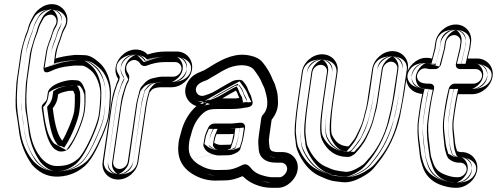

<svg xmlns="http://www.w3.org/2000/svg" viewBox="-20 -797 2353 909"><path d="M220 -460C245 -472 267 -480 317 -485C338 -488 344 -486 370 -486C375 -486 390 -481 410 -464C435 -444 458 -392 455 -343C453 -303 453 -294 447 -250C444 -233 435 -204 419 -166C390 -98 364 -57 348 -44C317 -18 289 -11 249 -11C224 -11 196 -22 171 -54C143 -90 129 -131 122 -175C112 -237 101 -292 106 -367C107 -383 108 -405 110 -421L128 -545C132 -570 144 -610 152 -629C162 -652 162 -668 177 -693C186 -708 187 -717 203 -724C235 -738 257 -708 244 -681C237 -669 231 -657 227 -642C218 -610 202 -581 197 -545L187 -482C187 -482 177 -440 220 -460ZM243 -520 247 -545C250 -566 259 -590 266 -608C271 -620 276 -642 282 -652L288 -663C316 -714 286 -759 254 -772C205 -791 156 -756 138 -722C128 -704 117 -683 113 -665C108 -643 103 -640 98 -622C93 -605 81 -566 78 -545L60 -421C59 -413 57 -404 57 -393C55 -356 51 -298 57 -265C63 -229 67 -198 72 -161C81 -109 100 -63 129 -21C129 -21 130 -20 130 -19C161 17 198 37 241 39C290 41 338 26 378 -8C409 -34 435 -82 465 -152C482 -192 493 -224 497 -250C500 -272 502 -289 503 -302C505 -341 508 -378 499 -412C490 -451 473 -482 446 -504C424 -523 403 -536 378 -536C349 -536 343 -539 318 -535C290 -532 266 -527 243 -520ZM308 -96C335 -131 374 -220 381 -269C385 -297 386 -328 384 -363C384 -365 384 -367 383 -369L377 -384C372 -397 362 -417 342 -417C337 -417 331 -418 325 -418C297 -419 255 -406 235 -393C225 -386 209 -376 206 -356L203 -334C202 -324 197 -317 188 -309C171 -295 179 -279 181 -263C191 -184 205 -129 230 -100C233 -96 237 -92 242 -89L253 -83C256 -81 260 -80 264 -80H275C287 -80 302 -88 308 -96ZM275 -131 274 -132C257 -152 241 -194 231 -276C231 -279 230 -282 230 -285C241 -298 250 -316 253 -334L255 -350C262 -355 271 -359 288 -363C313 -369 311 -367 327 -367C327 -366 328 -364 329 -362L334 -350C335 -319 334 -292 331 -269C326 -237 294 -161 275 -131ZM213 -484C239 -496 263 -504 314 -510C338 -513 347 -511 370 -511C387 -511 402 -504 426 -483C458 -457 484 -399 480 -342C478 -303 478 -291 472 -246C469 -224 459 -195 442 -156C412 -86 386 -44 364 -25C328 6 292 14 249 14C216 14 180 -1 151 -39C120 -79 104 -124 97 -171C87 -232 75 -290 81 -369C82 -384 82 -407 85 -425L103 -549C107 -578 119 -617 129 -639C137 -657 137 -675 155 -705C161 -716 169 -736 193 -747C224 -761 257 -747 268 -720C275 -705 274 -686 266 -670V-669C260 -657 254 -647 251 -635C241 -599 225 -572 221 -541ZM250 -497 213 -485 222 -549C226 -575 236 -600 243 -617C246 -626 251 -649 260 -665L266 -675C284 -709 267 -737 248 -747C247 -748 245 -749 244 -749C212 -762 175 -737 160 -710C150 -692 140 -672 137 -659C131 -634 126 -629 122 -615C117 -598 104 -557 102 -541L84 -417C83 -410 82 -401 82 -391C80 -353 77 -297 82 -270C89 -233 92 -203 97 -165C105 -117 122 -75 149 -35C177 -3 206 13 241 14C284 16 327 3 362 -27C387 -48 412 -92 442 -162C459 -201 469 -231 472 -253C475 -275 477 -292 478 -304C480 -344 482 -377 474 -406C465 -442 452 -467 430 -485C409 -503 393 -511 378 -511C346 -511 344 -513 321 -510C293 -507 271 -503 250 -497ZM288 -111C311 -141 350 -230 356 -272C360 -298 361 -326 359 -361L354 -376C350 -388 343 -392 342 -392H324C304 -393 262 -381 248 -372C237 -365 232 -359 231 -352L228 -330C226 -314 217 -301 204 -290C203 -289 203 -288 203 -288C203 -288 204 -282 206 -266C216 -187 231 -139 249 -117C252 -114 253 -111 254 -110L264 -105H275C276 -105 285 -109 288 -111ZM296 -117C318 -151 349 -226 355 -265C359 -290 361 -319 359 -351L358 -355L353 -370C351 -375 349 -378 347 -381L340 -392H327C314 -392 306 -393 282 -387C263 -383 251 -378 241 -371L232 -365L228 -338C226 -326 219 -310 211 -301L204 -293L205 -281C205 -278 207 -275 207 -272C217 -189 232 -142 255 -115L258 -112L284 -98ZM235 -496C253 -502 278 -507 307 -510C338 -514 353 -511 370 -511C409 -511 425 -496 447 -478C481 -451 503 -395 500 -342C498 -303 498 -293 492 -248C489 -228 479 -198 463 -160C433 -91 409 -50 386 -30C348 2 301 14 249 14C197 14 157 -9 130 -44C100 -83 84 -127 77 -173C67 -234 56 -291 61 -368C62 -383 63 -406 65 -423L83 -547C87 -575 99 -614 108 -635C117 -655 117 -673 134 -701C141 -712 144 -729 176 -743C191 -750 215 -755 238 -751C253 -748 264 -743 271 -738C296 -720 298 -697 287 -674C280 -661 275 -652 271 -638C261 -603 246 -576 241 -543ZM265 -499 191 -476 202 -547C205 -571 215 -596 222 -613C226 -624 230 -644 239 -660L245 -670C269 -714 235 -749 227 -752C226 -753 225 -752 225 -752C220 -751 193 -737 181 -715C171 -697 161 -676 157 -661C151 -637 148 -634 143 -618C138 -601 125 -561 122 -543L105 -419C104 -411 102 -402 102 -392C100 -355 97 -297 102 -268C109 -232 112 -201 117 -163C126 -113 143 -70 171 -30C200 4 227 13 243 14C272 15 305 8 340 -21C364 -42 392 -88 422 -158C439 -197 449 -229 452 -252C455 -274 457 -290 458 -303C460 -343 462 -378 454 -409C445 -446 429 -473 408 -490C393 -503 381 -510 377 -511C341 -511 345 -513 329 -511L328 -510H327C302 -507 283 -504 265 -499ZM271 -111C271 -112 270 -110 270 -111C251 -133 236 -185 226 -264C223 -285 222 -292 226 -295C239 -306 246 -319 248 -332L251 -354C253 -367 260 -370 269 -376C281 -384 316 -393 321 -393C325 -393 325 -392 327 -392C330 -388 331 -383 333 -379L338 -364L339 -362C341 -328 340 -298 336 -271C330 -229 295 -146 271 -111ZM318 -122 294 -86 237 -117 233 -121C210 -148 196 -191 186 -274C186 -277 185 -280 185 -283L184 -290L190 -296C198 -305 206 -321 208 -336L212 -360L221 -366C232 -373 249 -381 271 -386C294 -391 319 -392 329 -392L358 -391L369 -376C371 -373 371 -371 373 -367L378 -353L379 -351C381 -320 380 -291 376 -267C371 -231 340 -155 318 -122Z M839 -468C836 -450 819 -434 801 -434H748C734 -434 720 -430 705 -427C688 -424 673 -414 662 -401C653 -390 645 -385 640 -367L636 -350C632 -334 627 -319 624 -298L585 -31C582 -13 565 3 546 3C527 3 513 -13 516 -31L555 -298C560 -330 564 -339 569 -360L574 -377C577 -388 581 -398 587 -409C589 -412 590 -415 590 -418L592 -430C593 -439 587 -449 583 -455C573 -471 576 -492 593 -505C613 -520 634 -513 645 -494C651 -485 664 -482 674 -486C702 -497 729 -503 757 -503H810C828 -503 842 -486 839 -468ZM539 53C585 53 628 15 635 -31L674 -298C677 -319 680 -329 684 -344L688 -359C691 -363 693 -365 698 -371C707 -381 727 -383 740 -384H793C838 -384 882 -423 889 -468C896 -513 863 -553 818 -553H765C736 -553 709 -549 679 -539C667 -552 651 -560 632 -562C583 -567 540 -530 529 -486C523 -461 528 -442 540 -422C534 -410 530 -399 526 -385L520 -368C513 -346 510 -329 505 -298L466 -31C459 15 493 53 539 53ZM864 -464C860 -433 832 -409 801 -409H748C739 -409 726 -406 709 -403C699 -401 690 -394 681 -384C669 -370 667 -372 664 -361L660 -344C656 -328 652 -313 649 -294L610 -27C605 4 578 28 546 28C512 28 487 -2 492 -35L530 -302C535 -335 539 -348 544 -367H545L550 -384C554 -397 557 -407 565 -421C565 -421 566 -421 566 -422L567 -432C566 -434 564 -437 561 -442C544 -470 551 -505 578 -525C610 -549 646 -537 665 -509C695 -521 726 -528 757 -528H810C845 -528 869 -496 864 -464ZM539 28C572 28 606 -2 611 -35L649 -302C652 -324 656 -336 660 -350L665 -371L669 -375C672 -379 674 -382 679 -388C698 -410 727 -408 738 -409H739H793C825 -409 860 -439 865 -472C869 -501 851 -524 825 -528H818H765C739 -528 715 -524 687 -515L671 -510L660 -522C652 -531 642 -536 630 -537C595 -541 561 -514 553 -481C549 -463 552 -451 562 -435L569 -423L563 -410C557 -399 554 -391 550 -378L544 -361C537 -340 534 -325 530 -294L491 -27C487 2 505 24 531 28ZM884 -466C881 -447 868 -426 836 -415C827 -412 815 -409 801 -409H748C747 -409 739 -408 719 -404C717 -403 709 -398 702 -390C690 -376 689 -377 685 -363L680 -346C676 -330 672 -316 669 -296L630 -29C627 -8 608 28 546 28C478 28 469 -14 472 -33L510 -300C515 -333 519 -343 524 -364L530 -381C533 -393 538 -404 544 -416C544 -417 545 -419 545 -420L547 -432C547 -433 545 -440 540 -447C526 -470 528 -499 557 -520C563 -525 571 -529 582 -533C605 -541 635 -539 654 -531C665 -527 671 -521 676 -516C701 -523 729 -528 757 -528H810C829 -528 844 -523 854 -518C881 -504 887 -484 884 -466ZM539 28C542 28 585 10 591 -33L629 -300C632 -321 636 -334 640 -348L645 -366L647 -369C650 -373 653 -376 658 -382C664 -389 672 -394 681 -398C703 -407 726 -408 734 -409H737H793C796 -409 839 -428 845 -470C850 -505 822 -527 817 -528H765C745 -528 727 -525 702 -517L661 -503L639 -527C633 -534 625 -538 624 -538C623 -538 583 -526 573 -483C568 -462 573 -447 583 -430L587 -422L584 -415C578 -404 574 -394 570 -381L565 -364C558 -342 554 -327 550 -296L511 -29C505 10 537 28 539 28Z M1105 -77C1120 -88 1118 -94 1119 -98C1124 -112 1131 -135 1133 -149L1140 -191C1142 -202 1137 -218 1116 -216C1090 -213 1074 -212 1072 -212H994C983 -212 971 -204 967 -195C956 -172 949 -154 947 -137L943 -113C942 -107 944 -102 947 -97C956 -78 976 -69 996 -64C1003 -62 1009 -61 1016 -61L1061 -62C1075 -62 1091 -69 1105 -77ZM994 -121 997 -137C998 -142 1000 -149 1005 -162H1064C1069 -162 1073 -162 1086 -163L1083 -149C1082 -142 1078 -124 1074 -114L1068 -112L1023 -111C1011 -111 996 -119 994 -121ZM1339 7C1337 23 1318 42 1305 42H1270C1258 42 1239 39 1215 31C1200 26 1186 18 1175 7C1165 -4 1151 -28 1128 -16C1097 0 1072 7 1054 7L1006 8C977 8 949 -1 921 -18C879 -45 868 -74 876 -126C878 -140 883 -153 886 -165C895 -201 910 -229 932 -252C957 -278 974 -281 1014 -281H1066C1097 -281 1113 -282 1138 -287C1147 -289 1187 -287 1173 -325C1173 -326 1172 -329 1171 -333C1168 -350 1160 -356 1154 -374C1150 -387 1142 -399 1131 -412C1127 -417 1120 -419 1114 -419C1104 -419 1087 -417 1079 -412C1062 -402 1052 -398 1024 -381C986 -358 984 -357 949 -345C927 -338 911 -351 908 -366C903 -389 924 -404 939 -410L952 -415C962 -418 968 -423 980 -430L1006 -445C1033 -462 1053 -472 1063 -476C1110 -494 1162 -493 1183 -466C1196 -449 1213 -424 1219 -407C1223 -396 1229 -388 1233 -376C1243 -342 1259 -290 1225 -254C1221 -250 1218 -243 1217 -238L1205 -153C1201 -123 1203 -113 1205 -88C1208 -50 1239 -27 1284 -27H1310C1328 -27 1342 -12 1339 7ZM1113 -333C1106 -347 1106 -355 1097 -368C1081 -360 1059 -347 1032 -331H1073C1097 -331 1098 -331 1113 -333ZM1389 7C1396 -39 1363 -77 1317 -77H1292C1283 -77 1281 -79 1270 -81C1262 -83 1257 -93 1256 -100C1254 -124 1251 -123 1255 -153L1266 -230C1287 -256 1298 -286 1296 -317C1296 -323 1295 -331 1295 -339C1295 -357 1286 -382 1282 -396C1278 -408 1271 -418 1267 -430C1258 -453 1241 -480 1224 -501C1210 -518 1191 -528 1167 -533C1099 -550 1038 -520 984 -487L958 -471C948 -465 947 -464 941 -462L927 -456C907 -449 886 -435 873 -415C836 -360 868 -307 910 -295C875 -264 849 -220 837 -170C834 -156 828 -141 826 -126C816 -55 837 -8 890 26C924 47 960 58 999 58L1047 57C1072 57 1099 50 1128 37C1131 40 1134 42 1138 45C1163 70 1215 92 1262 92H1297C1340 92 1383 50 1389 7ZM1091 -98 1094 -101C1094 -102 1095 -104 1096 -107C1101 -120 1107 -142 1109 -153L1114 -191C1090 -189 1077 -187 1072 -187H994C993 -187 990 -185 990 -184C979 -162 973 -145 971 -133L968 -110L969 -109L970 -107C973 -100 984 -93 1003 -88H1004C1010 -86 1009 -86 1016 -86L1061 -87C1067 -87 1079 -91 1091 -98ZM978 -102 968 -111 972 -140C973 -148 976 -158 982 -172L988 -187H1064C1068 -187 1070 -187 1083 -188L1115 -191L1108 -145C1106 -134 1101 -117 1097 -105L1094 -95L1084 -91C1080 -89 1076 -88 1074 -88C615 23 1072 -87 1072 -87L1023 -86C1000 -87 986 -96 978 -102ZM1364 11C1369 -22 1344 -52 1310 -52H1284C1248 -52 1232 -68 1230 -91C1228 -117 1226 -121 1230 -149L1242 -234C1242 -235 1243 -236 1243 -236C1289 -285 1266 -352 1257 -383C1252 -400 1244 -409 1242 -416C1234 -438 1217 -464 1202 -482C1169 -523 1104 -518 1054 -499C1041 -494 1021 -484 993 -467L967 -451C955 -444 952 -441 945 -439H944L930 -433C912 -426 875 -403 884 -361C890 -333 920 -309 957 -321C993 -333 999 -337 1036 -359C1063 -375 1073 -378 1092 -390C1094 -391 1107 -394 1113 -394C1122 -383 1127 -375 1130 -366C1138 -341 1145 -338 1147 -329C1148 -323 1149 -321 1150 -317V-314C1145 -313 1141 -314 1132 -312C1110 -307 1097 -306 1066 -306H1014C973 -306 944 -301 914 -270C889 -244 871 -211 861 -171C858 -160 853 -147 851 -130C843 -72 858 -29 908 3C940 23 971 33 1006 33L1054 32C1080 32 1107 23 1140 6C1143 8 1149 16 1158 25C1172 39 1188 49 1207 55C1233 63 1254 67 1270 67H1305C1336 67 1360 38 1364 11ZM1136 -344C1132 -353 1130 -364 1118 -382L1105 -400L1085 -390C1069 -381 1046 -369 1019 -353L940 -306H1073C1097 -306 1102 -306 1116 -308L1152 -312ZM1364 4C1359 35 1325 67 1297 67H1262C1222 67 1174 47 1155 28V27L1154 26C1150 23 1149 22 1146 19L1134 7L1118 14C1091 26 1068 32 1047 32L999 33C964 33 933 23 903 4C858 -25 842 -59 851 -122C853 -134 857 -149 861 -164C872 -210 895 -249 926 -277L960 -307L917 -319C912 -320 907 -323 903 -326C883 -339 871 -366 894 -401C904 -416 920 -428 935 -433L950 -439C957 -442 962 -444 971 -450L997 -465C1051 -498 1105 -523 1162 -509C1183 -504 1194 -497 1204 -485C1220 -465 1236 -440 1243 -421C1249 -405 1256 -396 1258 -389C1263 -374 1270 -350 1270 -338C1270 -329 1271 -323 1271 -316C1272 -291 1265 -267 1247 -246L1242 -240L1230 -157C1226 -126 1229 -118 1231 -98C1232 -89 1235 -80 1240 -73C1245 -66 1252 -59 1265 -56C1272 -55 1279 -52 1292 -52H1317C1320 -52 1322 -51 1324 -51C1350 -47 1368 -25 1364 4ZM1070 -93C1077 -99 1071 -93 1075 -103C1080 -117 1087 -139 1089 -151L1094 -189C1084 -188 1082 -187 1072 -187H1010C1000 -165 994 -149 992 -135L988 -111C988 -108 988 -106 989 -105L990 -104L991 -103C996 -92 1002 -90 1016 -86H1017L1057 -87C1060 -88 1064 -90 1070 -93ZM957 -108 948 -115 952 -138C953 -145 955 -155 961 -168L969 -187H1064L1078 -188L1135 -193L1128 -147C1127 -137 1122 -120 1118 -109L1115 -100L1102 -94C1095 -91 1089 -90 1086 -89C1083 -88 1081 -88 1078 -87L1023 -86H1021C980 -87 964 -102 957 -108ZM1384 9C1387 -9 1380 -27 1355 -41C1345 -47 1329 -52 1310 -52H1284C1275 -52 1253 -57 1250 -90C1248 -116 1246 -122 1250 -151L1262 -236C1262 -238 1265 -242 1265 -242C1302 -281 1293 -326 1284 -359C1282 -367 1280 -374 1278 -380C1273 -395 1266 -404 1263 -412C1256 -432 1239 -458 1224 -476C1221 -480 1217 -484 1213 -487C1169 -523 1089 -517 1037 -497C1020 -491 1001 -479 972 -462L947 -447C934 -439 932 -438 929 -437L928 -436L912 -430C885 -419 857 -395 864 -363C866 -355 870 -347 878 -339C884 -333 892 -326 906 -322C926 -316 953 -317 972 -323C1009 -335 1020 -343 1056 -364C1077 -377 1087 -381 1100 -388C1105 -381 1108 -375 1110 -369C1113 -360 1116 -353 1119 -348C1123 -341 1126 -338 1127 -331C1128 -326 1128 -323 1129 -320C1130 -316 1131 -314 1131 -312C1128 -312 1126 -311 1121 -310C1103 -306 1096 -306 1066 -306H1014C966 -306 922 -296 892 -264C867 -238 851 -206 841 -168C838 -157 833 -143 831 -128C823 -73 835 -35 887 -1C920 20 959 33 1005 33H1006L1055 32C1084 32 1109 24 1132 15L1136 19C1150 33 1169 45 1193 53C1221 62 1244 67 1270 67H1305C1370 67 1382 23 1384 9ZM1157 -340 1170 -314 1122 -309C1110 -308 1097 -306 1073 -306H927L999 -348C1026 -364 1050 -377 1066 -386L1114 -412L1139 -377C1151 -360 1152 -350 1157 -340ZM1344 6C1339 39 1306 64 1296 67H1262C1238 67 1196 52 1177 33H1176V32C1173 29 1170 27 1167 24L1141 -2L1100 17C1074 29 1057 32 1046 32L998 33C975 33 953 27 924 9C881 -19 861 -57 871 -124C873 -137 877 -153 881 -167C893 -214 918 -255 948 -282L973 -305L930 -318C920 -321 882 -357 915 -406C926 -422 942 -432 950 -435L952 -436L967 -442C975 -445 983 -449 992 -455L1017 -470C1074 -505 1116 -519 1149 -511L1150 -510H1151C1163 -507 1173 -504 1183 -491C1199 -471 1216 -446 1223 -425C1228 -410 1235 -401 1238 -392C1242 -377 1250 -354 1250 -339C1250 -331 1251 -323 1251 -316C1253 -288 1243 -262 1225 -240L1222 -236L1210 -155C1206 -124 1209 -121 1211 -99C1212 -92 1208 -66 1255 -57C1255 -57 1270 -52 1292 -52H1317C1321 -51 1349 -31 1344 6Z M1528 -456 1508 -317C1495 -224 1490 -166 1505 -134C1529 -83 1570 -54 1626 -54C1641 -54 1646 -60 1655 -65C1659 -67 1663 -71 1665 -74C1671 -81 1677 -87 1684 -96L1697 -114C1704 -123 1710 -133 1716 -146C1733 -182 1745 -209 1756 -258L1763 -284C1767 -302 1770 -325 1775 -357L1792 -470C1795 -488 1812 -505 1831 -505C1850 -505 1864 -488 1861 -470L1844 -357C1841 -334 1836 -307 1830 -278L1824 -252C1821 -242 1819 -233 1817 -223C1801 -158 1769 -99 1738 -61C1719 -38 1705 -22 1698 -17C1659 10 1631 19 1612 16C1570 10 1566 12 1518 -10C1494 -21 1470 -44 1450 -78C1446 -86 1443 -92 1438 -101C1430 -116 1430 -140 1427 -159C1424 -179 1427 -234 1439 -317L1459 -456C1462 -474 1479 -490 1498 -490C1517 -490 1531 -474 1528 -456ZM1409 -456 1389 -317C1377 -232 1372 -176 1377 -144C1379 -133 1380 -123 1381 -112C1384 -89 1396 -65 1405 -49C1429 -8 1457 20 1492 36C1523 50 1545 59 1564 61C1576 62 1587 64 1597 65C1635 71 1678 54 1723 23C1741 11 1755 -7 1776 -34C1817 -86 1856 -163 1874 -247L1879 -274C1885 -305 1890 -332 1894 -357L1911 -470C1918 -516 1884 -555 1838 -555C1792 -555 1749 -516 1742 -470L1725 -357C1721 -326 1717 -303 1714 -288L1707 -262C1700 -229 1692 -206 1684 -190C1678 -178 1665 -149 1658 -139L1645 -122C1637 -111 1636 -111 1630 -104C1594 -105 1569 -121 1551 -160C1546 -171 1545 -226 1558 -317L1578 -456C1585 -502 1551 -540 1505 -540C1459 -540 1416 -502 1409 -456ZM1552 -452C1557 -485 1532 -515 1498 -515C1466 -515 1439 -491 1434 -460L1414 -321C1402 -237 1398 -182 1402 -155C1405 -138 1404 -113 1416 -90C1421 -81 1423 -75 1427 -67L1428 -66L1429 -65C1451 -28 1477 -1 1508 13C1557 35 1569 34 1608 40C1637 44 1670 33 1712 4C1726 -5 1738 -21 1757 -45C1790 -86 1824 -148 1841 -217C1843 -226 1845 -236 1848 -245L1849 -246L1855 -273C1861 -303 1866 -329 1869 -353L1885 -466C1890 -498 1866 -530 1831 -530C1799 -530 1771 -505 1767 -474L1751 -361C1746 -329 1742 -305 1738 -289L1732 -263C1721 -214 1711 -194 1694 -157C1689 -145 1683 -136 1677 -129L1664 -111C1658 -103 1654 -98 1647 -90L1646 -89L1645 -88L1643 -86C1629 -78 1634 -79 1626 -79C1580 -79 1547 -101 1527 -144C1517 -165 1519 -220 1532 -313ZM1433 -452C1438 -485 1472 -515 1505 -515C1508 -515 1511 -514 1513 -514C1539 -510 1557 -489 1553 -460L1533 -321C1520 -229 1518 -173 1529 -149C1550 -104 1584 -81 1629 -79H1641L1648 -87C1653 -92 1656 -95 1665 -107L1678 -124C1689 -139 1701 -167 1707 -179C1716 -198 1724 -224 1731 -257L1738 -283C1742 -300 1745 -322 1750 -353L1766 -466C1771 -499 1806 -530 1838 -530C1841 -530 1844 -529 1846 -529C1872 -525 1890 -503 1886 -474L1870 -361C1867 -337 1861 -309 1855 -279L1849 -252C1831 -172 1795 -98 1756 -49C1735 -22 1722 -6 1708 3C1665 32 1629 44 1601 40C1591 38 1580 37 1567 36C1553 34 1533 28 1503 14C1474 1 1448 -24 1426 -62C1417 -77 1408 -98 1406 -115C1405 -126 1404 -137 1402 -148C1398 -174 1401 -229 1413 -313ZM1573 -454 1553 -315C1540 -223 1536 -165 1548 -140C1568 -96 1598 -81 1618 -79C1618 -79 1620 -81 1622 -82L1624 -83V-84L1625 -85C1632 -93 1637 -98 1643 -106L1656 -123C1662 -131 1667 -141 1673 -153C1690 -190 1700 -212 1711 -261L1718 -287C1722 -304 1726 -327 1731 -359L1747 -472C1750 -492 1767 -530 1831 -530C1901 -530 1909 -486 1906 -468L1889 -355C1886 -331 1881 -305 1875 -275L1869 -248C1866 -237 1863 -230 1861 -220C1844 -152 1812 -92 1779 -51C1760 -27 1749 -12 1733 -1C1698 23 1667 39 1627 41C1618 41 1609 41 1600 40C1564 35 1539 32 1490 10C1453 -6 1428 -34 1407 -70V-71L1406 -72C1402 -80 1400 -85 1395 -94C1384 -115 1385 -139 1382 -157C1378 -181 1382 -235 1394 -319L1414 -458C1417 -479 1436 -515 1498 -515C1566 -515 1576 -473 1573 -454ZM1454 -454 1434 -315C1422 -231 1417 -175 1422 -146C1424 -135 1425 -124 1426 -113C1428 -94 1439 -72 1448 -57C1471 -18 1497 6 1521 17C1551 30 1569 36 1573 36C1586 38 1598 39 1609 41C1615 42 1643 38 1688 7C1700 -1 1714 -17 1735 -44C1774 -94 1811 -168 1829 -250L1835 -277C1841 -307 1846 -335 1850 -359L1866 -472C1871 -508 1843 -529 1838 -530C1832 -529 1793 -508 1787 -468L1770 -355C1766 -324 1762 -302 1758 -285L1752 -259C1745 -226 1736 -202 1728 -184C1722 -172 1710 -144 1700 -130L1687 -112C1679 -101 1675 -98 1670 -93L1657 -78L1627 -79C1561 -81 1527 -113 1508 -153C1498 -173 1500 -226 1513 -319L1533 -458C1539 -497 1507 -515 1505 -515C1502 -515 1460 -497 1454 -454Z M2130 -631C2149 -631 2163 -614 2160 -596L2156 -568L2139 -497C2136 -486 2139 -470 2160 -470H2232C2250 -470 2265 -454 2262 -435C2259 -416 2240 -401 2222 -401H2133C2120 -401 2108 -390 2105 -379C2097 -348 2089 -310 2083 -265L2079 -235C2076 -211 2076 -185 2079 -157C2085 -109 2082 -99 2094 -64L2098 -55C2100 -50 2102 -47 2106 -44C2117 -35 2133 -27 2152 -27H2159C2177 -27 2192 -11 2189 8C2186 27 2167 42 2149 42H2142C2126 42 2107 38 2085 29C2056 18 2039 0 2030 -28C2027 -37 2024 -45 2022 -52C2018 -62 2015 -104 2013 -116C2006 -162 2005 -201 2010 -235L2014 -265C2021 -315 2028 -351 2034 -372C2037 -382 2037 -401 2014 -401H2008C1974 -401 1961 -411 1956 -425C1953 -434 1953 -440 1958 -450C1966 -467 1983 -479 2007 -471C2009 -470 2013 -470 2015 -470H2040C2053 -470 2065 -481 2068 -492L2086 -564C2086 -565 2087 -566 2087 -567L2091 -596C2094 -614 2111 -631 2130 -631ZM2239 8C2246 -38 2212 -77 2166 -77H2159C2157 -77 2147 -80 2144 -82C2132 -115 2135 -124 2129 -170C2126 -194 2126 -216 2129 -235L2133 -265C2138 -298 2143 -327 2148 -351H2215C2261 -351 2305 -389 2312 -435C2319 -481 2285 -520 2239 -520H2194L2205 -565C2205 -566 2206 -566 2206 -567L2210 -596C2217 -642 2184 -681 2138 -681C2092 -681 2048 -642 2041 -596L2037 -568L2025 -520C2007 -525 1983 -525 1962 -515C1925 -498 1890 -449 1908 -401C1919 -372 1944 -356 1979 -352C1974 -330 1969 -300 1964 -265L1960 -235C1954 -195 1956 -150 1963 -101C1964 -93 1965 -81 1967 -67C1970 -40 1974 -30 1981 -8C1994 32 2021 60 2060 76C2086 86 2111 92 2135 92H2142C2188 92 2232 54 2239 8ZM2130 -656C2098 -656 2070 -631 2066 -600L2062 -570L2044 -498C2044 -497 2041 -495 2040 -495H2015C1976 -508 1947 -486 1935 -461C1928 -447 1926 -431 1932 -416C1942 -389 1970 -376 2008 -376H2009C2002 -351 1996 -317 1989 -269L1985 -239C1980 -202 1981 -159 1988 -112C1990 -101 1992 -62 1998 -44C2000 -37 2003 -30 2006 -21C2017 14 2040 39 2075 53C2099 63 2122 67 2142 67H2149C2180 67 2209 43 2214 11C2219 -23 2192 -52 2159 -52H2152C2140 -52 2130 -57 2123 -63L2121 -64V-65L2118 -72C2107 -103 2110 -110 2104 -161C2101 -187 2101 -210 2104 -231L2108 -261C2114 -305 2121 -343 2129 -373C2129 -374 2132 -376 2133 -376H2222C2253 -376 2282 -400 2287 -432C2292 -466 2265 -495 2232 -495H2164L2180 -563L2185 -592C2190 -624 2165 -656 2130 -656ZM2214 4C2209 37 2175 67 2142 67H2135C2115 67 2093 62 2069 53C2036 40 2015 18 2005 -15C1998 -38 1995 -45 1992 -70C1990 -85 1988 -96 1987 -105C1980 -152 1980 -194 1985 -231L1989 -261C1994 -296 1999 -325 2004 -347L2009 -374L1982 -377C1953 -381 1939 -391 1932 -410C1920 -441 1943 -480 1972 -493C1987 -500 2005 -500 2018 -496L2042 -489L2061 -563L2066 -592C2071 -625 2106 -656 2138 -656C2141 -656 2143 -655 2145 -655C2171 -651 2189 -629 2185 -600L2181 -571L2163 -495H2239C2242 -495 2244 -494 2246 -494C2273 -490 2291 -468 2287 -439C2282 -406 2248 -376 2215 -376H2128L2124 -356C2118 -331 2113 -302 2108 -269L2104 -239C2101 -218 2101 -193 2104 -167C2109 -124 2107 -110 2120 -74L2123 -65L2132 -60C2140 -56 2146 -53 2157 -52H2158H2166H2173C2200 -48 2218 -25 2214 4ZM2130 -656C2200 -656 2208 -612 2205 -594L2201 -566L2184 -495H2232C2250 -495 2266 -490 2276 -485C2303 -472 2310 -453 2307 -434C2304 -414 2290 -393 2258 -382C2249 -379 2236 -376 2222 -376H2150L2149 -375C2141 -344 2134 -307 2128 -263L2124 -233C2123 -226 2122 -219 2122 -212C2121 -195 2122 -178 2124 -159C2130 -109 2126 -102 2138 -69L2142 -60L2143 -59L2144 -57C2148 -54 2151 -53 2153 -52H2159C2178 -52 2194 -47 2204 -42C2229 -29 2237 -10 2234 9C2231 30 2211 67 2149 67H2142C2113 67 2085 61 2058 50C2017 34 1995 7 1985 -24C1982 -33 1980 -40 1978 -47C1973 -62 1970 -101 1968 -113C1962 -149 1960 -182 1962 -212C1963 -221 1964 -229 1965 -237L1969 -267C1976 -317 1984 -354 1990 -376V-377C1974 -378 1955 -382 1942 -388C1923 -397 1916 -409 1912 -419C1907 -431 1908 -445 1914 -457C1920 -469 1930 -484 1955 -493C1974 -500 2000 -501 2023 -495V-496L2042 -568V-569L2046 -598C2049 -618 2066 -656 2130 -656ZM2194 6C2199 -32 2169 -52 2166 -52H2155H2152C2125 -54 2124 -58 2113 -64L2102 -69L2100 -77C2088 -112 2090 -125 2084 -169C2081 -194 2081 -217 2084 -237L2088 -267C2093 -300 2099 -329 2104 -354L2109 -376H2215C2217 -376 2261 -394 2267 -437C2273 -475 2242 -495 2239 -495H2143L2161 -568V-569L2165 -598C2170 -634 2143 -655 2138 -656C2132 -655 2092 -634 2086 -594L2082 -566L2060 -482L2004 -498C2002 -499 1999 -500 1991 -496C1971 -487 1937 -447 1952 -407C1961 -383 1975 -379 1989 -377L2029 -372L2024 -349C2019 -327 2014 -298 2009 -263L2005 -233C1999 -194 2000 -152 2007 -104C2008 -95 2010 -83 2012 -68C2015 -42 2019 -35 2026 -12C2037 24 2061 46 2086 56C2107 65 2124 67 2135 67H2142C2144 67 2188 49 2194 6Z"/></svg>

Font: AppleStorm
Style: XbdFaxIta
Weight: 800
Foundry: Cannot Into Space Fonts
Version: Version 1.01